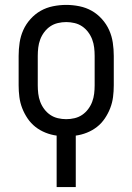

<svg xmlns="http://www.w3.org/2000/svg" viewBox="-20 -548 540 783"><path d="M211 215V5Q188 2 165.5 -7Q143 -16 124.5 -30.5Q106 -45 92.5 -65Q79 -85 70.5 -107Q62 -129 59 -152.5Q56 -176 56 -200V-320Q56 -347 60 -374Q64 -401 75 -425.5Q86 -450 104.5 -470.5Q123 -491 146 -504Q169 -517 196 -522.5Q223 -528 250 -528Q277 -528 304 -522.5Q331 -517 354 -504Q377 -491 395.5 -470.5Q414 -450 425 -425.5Q436 -401 440 -374Q444 -347 444 -320V-200Q444 -176 441 -152.5Q438 -129 429.5 -107Q421 -85 407.5 -65Q394 -45 375.5 -30.5Q357 -16 334.5 -7Q312 2 289 5V215ZM250 -62Q267 -62 284 -66Q301 -70 315 -79.5Q329 -89 339.5 -103Q350 -117 356 -133Q362 -149 364 -166Q366 -183 366 -200V-320Q366 -337 364 -354Q362 -371 356 -387Q350 -403 339.5 -417Q329 -431 315 -440.5Q301 -450 284 -454Q267 -458 250 -458Q233 -458 216 -454Q199 -450 185 -440.5Q171 -431 160.5 -417Q150 -403 144 -387Q138 -371 136 -354Q134 -337 134 -320V-200Q134 -183 136 -166Q138 -149 144 -133Q150 -117 160.5 -103Q171 -89 185 -79.5Q199 -70 216 -66Q233 -62 250 -62Z"/></svg>

Font: Iosevka NFM
Style: Regular
Weight: 400
Monospace: yes
Designer: Belleve Invis
Foundry: Belleve Invis
Version: Version 29.0.4; ttfautohint (v1.8.4);Nerd Fonts 3.3.0